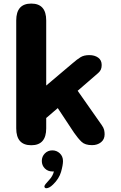

<svg xmlns="http://www.w3.org/2000/svg" viewBox="-20 -786 659 1047"><path d="M150.5 6Q68.5 6 68.5 -86V-674.5Q68.5 -766.5 150.5 -766.5Q232 -766.5 232 -674.5V-319.5L374.5 -440Q401 -463 419.5 -474.2Q438 -485.5 467 -485.5Q496 -485.5 515.2 -471.8Q534.5 -458 534.5 -431.5Q534.5 -417.5 530.2 -407.2Q526 -397 514.5 -387L403.5 -291L535 -103.5Q545 -89.5 547.8 -77.5Q550.5 -65.5 550.5 -53.5Q550.5 -26 530.8 -10.2Q511 5.5 482 5.5Q444 5.5 425 -12.5Q406 -30.5 384 -62L295 -196.5L232 -142.5V-86Q232 6 150.5 6ZM265.5 34Q289 34 306.2 50.2Q323.5 66.5 323.5 92.5Q323.5 114 313 151Q302.5 188 269.5 220Q258.5 231 249 235.8Q239.5 240.5 232.5 240.5Q227.5 240.5 224.8 237.5Q222 234.5 222 231Q222 226 228.8 217.2Q235.5 208.5 247.5 196Q257.5 185.5 264.2 173.5Q271 161.5 274 149Q272.5 149 270 149Q267.5 149 265.5 149Q241 149 224.5 132.5Q208 116 208 91.5Q208 67.5 224.5 50.8Q241 34 265.5 34Z"/></svg>

Font: Sono ExtraLight Monospace
Style: Bold
Weight: 700
Version: Version 2.112